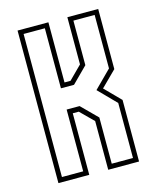

<svg xmlns="http://www.w3.org/2000/svg" viewBox="-107 -775 699 851"><g transform="rotate(-15 242.5 -350.0)"><path d="M55 0V-700H196.5V-424H224L283.5 -483.5V-700H425V-424L354.5 -354L425 -282.5V0H283.5V-223.5L224 -282.5H196.5V0ZM77 -22H174.5V-305.5H234L305.5 -234V-22H403V-274.5L324.5 -354.5L403 -433V-678.5H305.5V-474L234.5 -403H174.5V-678.5H77Z"/></g></svg>

Font: Tourney Condensed ExtraLight
Style: Regular
Weight: 200
Width: 3
Designer: Tyler Finck
Foundry: Etcetera Type Co
Version: Version 1.010; ttfautohint (v1.8.3)